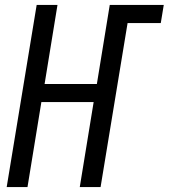

<svg xmlns="http://www.w3.org/2000/svg" viewBox="-20 -755 681 775"><path d="M7 0 128 -735H212L160 -416H371L423 -735H641L629 -662H495L386 0H302L358 -343H147L91 0Z"/></svg>

Font: Iosevka Extended Oblique
Style: Regular
Weight: 400
Width: 7
Italic angle: -9°
Monospace: yes
Designer: Belleve Invis
Foundry: Belleve Invis
Version: Version 32.0.1; ttfautohint (v1.8.4)